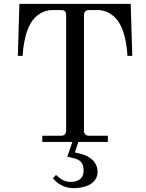

<svg xmlns="http://www.w3.org/2000/svg" viewBox="-20 -732 754 990"><path d="M72 -444H97C97 -445 100 -565 149 -628C161 -644 196 -680 248 -680H294C314 -680 321 -672 321 -653V-59C321 -41 312 -32 294 -32H198V0H353L327 76L358 83C396.3 91.7 411 110 411 148C411 194 376 206 343 206C319 206 295 195 269 170L253 187C272 211 308 238 357 238C439 238 483 204 483 154C483 107 448 72.9 392 60L366 54L384 0H536V-32H440C422 -32 413 -41 413 -59V-653C413 -672 422 -680 440 -680H486C538 -680 573 -644 585 -628C634 -565 637 -444 637 -444H662L654 -712H80Z"/></svg>

Font: Old Standard
Style: Regular
Weight: 400
Designer: Alexey Kryukov <alexios@thessalonica.org.ru>
Version: Version 2.0